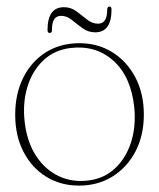

<svg xmlns="http://www.w3.org/2000/svg" viewBox="-20 -570 497 600"><path d="M228.5 -435Q286 -435 331.5 -406.5Q377 -378 403.2 -327.8Q429.5 -277.5 429.5 -212Q429.5 -146.5 403.2 -96.5Q377 -46.5 331.2 -18.2Q285.5 10 227 10Q169 10 124 -18Q79 -46 53.2 -96Q27.5 -146 27.5 -211.5Q27.5 -277 52.8 -327.5Q78 -378 123.2 -406.5Q168.5 -435 228.5 -435ZM256.5 -6Q305.5 -12 339.8 -44.2Q374 -76.5 389.8 -126.2Q405.5 -176 399.5 -235.5Q389 -331.5 334 -380.5Q279 -429.5 200 -420Q149 -413.5 114.8 -380.8Q80.5 -348 65.5 -298Q50.5 -248 57 -190Q64 -127.5 92 -84Q120 -40.5 162.8 -20Q205.5 0.5 256.5 -6ZM277.5 -469Q255.5 -469 238 -481.8Q220.5 -494.5 204.8 -507.5Q189 -520.5 171 -520.5Q142 -520.5 142.5 -477Q142.5 -467 135.5 -467Q128.5 -467 128.5 -476Q128.5 -547.5 179.5 -547.5Q201.5 -547.5 218.8 -534.8Q236 -522 252 -509Q268 -496 286.5 -496Q315 -496 315 -539.5Q315 -549.5 322 -549.5Q328.5 -549.5 328.5 -540Q328.5 -469 277.5 -469Z"/></svg>

Font: Fraunces 144pt S050 Thin
Style: Regular
Weight: 100
Version: Version 1.000; ttfautohint (v1.8.3)